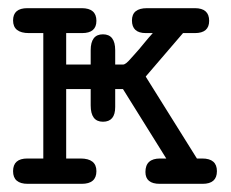

<svg xmlns="http://www.w3.org/2000/svg" viewBox="-20 -450 565 470"><path d="M47 -62Q47 -62 86 -62V-369H51Q12 -369 12 -400Q12 -430 47 -430H180Q216 -430 216 -399Q216 -369 181 -369H142V-292H202V-327Q202 -366 232 -366Q262 -366 262 -327V-292H276Q279 -292 281 -292Q283 -292 285 -293Q287 -294 289 -295.5Q291 -297 294 -300Q297 -303 300 -306.5Q303 -310 309 -316.5Q315 -323 320.5 -329.5Q326 -336 335 -347Q344 -358 354 -369H337Q303 -369 303 -400Q303 -430 340 -430H457Q492 -430 492 -399Q492 -369 457 -369H428L337 -263V-262L462 -62H475Q511 -62 511 -31Q511 0 476 0H371Q336 0 336 -29Q336 -62 372 -62H387L281 -232H262V-188Q262 -152 232 -152Q202 -152 202 -192V-232H142V-62H177Q216 -62 216 -31Q216 0 180 0H48Q12 0 12 -31Q12 -62 47 -62Z"/></svg>

Font: CMU Typewriter Text
Style: Regular
Weight: 500
Monospace: yes
Version: Version 0.7.0